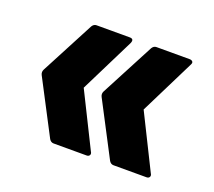

<svg xmlns="http://www.w3.org/2000/svg" viewBox="-72 -533 601 539"><g transform="rotate(20 228.5 -263.5)"><path d="M312 -87Q304 -87 299 -95L215 -256Q213 -260 213 -264Q213 -268 215 -272L299 -432Q304 -440 312 -440H411Q417 -440 420 -436.5Q423 -433 419 -426L338 -263L418 -102Q422 -96 419.5 -91.5Q417 -87 411 -87ZM133 -87Q125 -87 120 -95L36 -256Q34 -260 34 -264Q34 -268 36 -272L120 -432Q125 -440 133 -440H232Q239 -440 241 -436.5Q243 -433 240 -426L159 -263L239 -102Q243 -96 240.5 -91.5Q238 -87 232 -87Z"/></g></svg>

Font: Sofia Sans Condensed ExtraBold
Style: Regular
Weight: 800
Designer: Botio Nikoltchev, Ani Petrova
Foundry: lettersoup
Version: Version 4.101